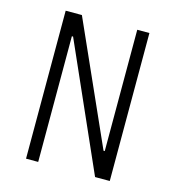

<svg xmlns="http://www.w3.org/2000/svg" viewBox="-108 -822 837 915"><g transform="rotate(15 310.0 -365.0)"><path d="M103.5 -730H183.5L450.5 -132H456.5V-730.5H516.5V-0.5H444L169.5 -620H163.5V0H103.5Z"/></g></svg>

Font: Monaspace Krypton Var ExLight
Style: Regular
Weight: 200
Designer: Riley Cran and the Lettermatic Team
Version: Version 1.200 (Monaspace Krypton Var)